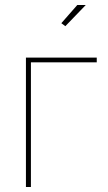

<svg xmlns="http://www.w3.org/2000/svg" viewBox="-20 -750 432 770"><path d="M84 0V-519H368V-500H104V0ZM242 -645 226 -657 290 -730H324Z"/></svg>

Font: Raleway Thin
Style: Regular
Weight: 100
Designer: Matt McInerney, Pablo Impallari, Rodrigo Fuenzalida
Foundry: Matt McInerney, Pablo Impallari, Rodrigo Fuenzalida
Version: Version 4.026